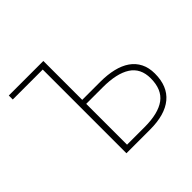

<svg xmlns="http://www.w3.org/2000/svg" viewBox="-170 -925 1124 1124"><g transform="rotate(-45 392.0 -363.0)"><path d="M281 -693H33V-726H319V-404H469Q528 -404 576 -392.5Q624 -381 658 -357.5Q692 -334 710.5 -297.5Q729 -261 729 -212Q729 -107 664.5 -53.5Q600 0 477 0H281ZM464 -33Q578 -33 635 -75Q692 -117 692 -210Q692 -293 631.5 -332Q571 -371 456 -371H319V-33Z"/></g></svg>

Font: SpoqaHanSans
Style: Thin
Weight: 250
Designer: [Spoqa Han Sans] Dong-huui Kim \uAE40 \uB3D9 \uD718   [Noto Sans] Ryoko NISHIZUKA \u897F \u585A \u6DBC \u5B50  (kana & i
Foundry: Spoqa (http://bi.spoqa.com)
Version: Version 1.004;PS 1.004;hotconv 1.0.82;makeotf.lib2.5.63406